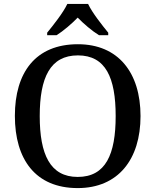

<svg xmlns="http://www.w3.org/2000/svg" viewBox="-20 -951 794 981"><path d="M221 -784V-771H269C304 -793 347 -830 377 -861C407 -830 450 -793 486 -771H533V-784C502 -822 451 -886 430 -931H324C303 -886 252 -822 221 -784ZM377 10C584 10 698 -137 698 -358C698 -580 584 -725 378 -725C161 -725 56 -580 56 -359C56 -137 161 10 377 10ZM377 -47C236 -47 183 -162 183 -358C183 -554 236 -668 378 -668C520 -668 571 -554 571 -358C571 -162 520 -47 377 -47Z"/></svg>

Font: Noto Serif Ethiopic Medium
Style: Regular
Weight: 500
Designer: Monotype Design Team
Foundry: Monotype Imaging Inc.
Version: Version 2.102